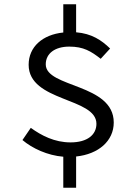

<svg xmlns="http://www.w3.org/2000/svg" viewBox="-20 -768 640 898"><path d="M85 -113C131 -74 202 -41 276 -35V110H336V-36C441 -47 512 -109 512 -195C512 -378 194 -357 194 -467C194 -518 237 -550 304 -550C371 -550 406 -528 451 -493L495 -541C455 -580 409 -611 336 -617V-748H276V-616C179 -606 114 -549 114 -465C114 -291 431 -313 431 -189C431 -138 389 -102 310 -102C235 -102 174 -134 124 -170Z"/></svg>

Font: Hasklig
Style: Regular
Weight: 400
Monospace: yes
Designer: Paul D. Hunt, Teo Tuominen
Foundry: Adobe Systems Incorporated
Version: Version 2.030;PS 1.0;hotconv 16.6.51;makeotf.lib2.5.65220